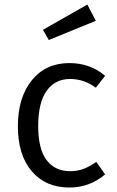

<svg xmlns="http://www.w3.org/2000/svg" viewBox="-20 -817 516 849"><path d="M366.2 -796.9 403.8 -725.1 195.8 -640.1 169.9 -685.1ZM287.1 -538.1Q377.9 -538.1 444.8 -481.9L403.8 -429.2Q351.6 -467.8 290 -467.8Q223.6 -467.8 186.3 -415.3Q148.9 -362.8 148.9 -259.8Q148.9 -158.2 186 -109.1Q223.1 -60.1 290 -60.1Q322.3 -60.1 348.4 -69.8Q374.5 -79.6 405.8 -101.1L444.8 -45.9Q376.5 12.2 287.1 12.2Q181.6 12.2 120.4 -59.8Q59.1 -131.8 59.1 -258.8Q59.1 -385.7 120.6 -461.9Q182.1 -538.1 287.1 -538.1Z"/></svg>

Font: Fira Sans Book
Style: Regular
Weight: 350
Designer: Carrois Corporate & Edenspiekermann AG
Foundry: Carrois Corporate GbR & Edenspiekermann AG
Version: Version 4.203;PS 004.203;hotconv 1.0.88;makeotf.lib2.5.64775